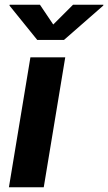

<svg xmlns="http://www.w3.org/2000/svg" viewBox="-20 -787 455 807"><path d="M17.5 0 107.8 -545.9H254.2L163.9 0ZM147.9 -767.1 203.8 -684 287 -767.1H414.7L414 -763.5L248.9 -619.1H136.6L19.9 -763.5L20.6 -767.1Z"/></svg>

Font: Adwaita Sans
Style: Italic
Weight: 400
Italic angle: -9.39999°
Designer: Rasmus Andersson
Foundry: rsms
Version: Version 4.001;git-9221beed3